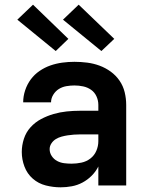

<svg xmlns="http://www.w3.org/2000/svg" viewBox="-20 -792 640 820"><path d="M239 8Q207 8 175.5 0Q144 -8 120 -29Q96 -50 84.5 -80.5Q73 -111 73 -143Q73 -171 82 -199Q91 -227 110.5 -248.5Q130 -270 155.5 -283.5Q181 -297 208.5 -305Q236 -313 264.5 -316Q293 -319 322 -319H400V-344Q400 -363 392 -380.5Q384 -398 369 -408.5Q354 -419 335.5 -423Q317 -427 298 -427Q281 -427 263.5 -424Q246 -421 231.5 -412Q217 -403 207.5 -387.5Q198 -372 198 -355H79Q79 -381 87.5 -406.5Q96 -432 111.5 -453Q127 -474 149 -489Q171 -504 195.5 -512.5Q220 -521 246 -524.5Q272 -528 298 -528Q325 -528 352.5 -524.5Q380 -521 405.5 -511.5Q431 -502 453 -486Q475 -470 490.5 -447.5Q506 -425 512.5 -398Q519 -371 519 -344V0H400V-81Q389 -59 371.5 -41.5Q354 -24 332.5 -12.5Q311 -1 287 3.5Q263 8 239 8ZM286 -93Q307 -93 328 -97.5Q349 -102 366 -115Q383 -128 391.5 -148Q400 -168 400 -189V-218H322Q309 -218 295.5 -217Q282 -216 269 -214Q256 -212 243 -208.5Q230 -205 218.5 -198Q207 -191 199.5 -179.5Q192 -168 192 -155Q192 -139 201 -125.5Q210 -112 224 -104.5Q238 -97 254 -95Q270 -93 286 -93ZM413 -574 249 -708 316 -772 468 -626ZM218 -574 54 -708 121 -772 272 -626Z"/></svg>

Font: Iosevka Aile
Style: Bold
Weight: 700
Designer: Belleve Invis
Foundry: Belleve Invis
Version: Version 28.0.1; ttfautohint (v1.8.4)